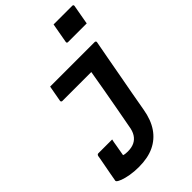

<svg xmlns="http://www.w3.org/2000/svg" viewBox="-292 -889 1184 1184"><g transform="rotate(-45 300.0 -297.0)"><path d="M141 -538Q206 -538 270.5 -538Q335 -538 400 -538Q465 -538 529 -538Q533 -538 535 -536.5Q537 -535 538.5 -532.5Q540 -530 539 -527Q527 -465 516 -403.5Q505 -342 493.5 -280Q482 -218 470.5 -155.5Q459 -93 448 -29Q435 47 400.5 97.5Q366 148 311 174Q256 200 178 200Q137 200 103 194Q69 188 46.5 179.5Q24 171 17 163Q16 161 15 159Q14 157 15 155Q19 132 24.5 102Q30 72 35.5 43.5Q41 15 44.5 -4.5Q48 -24 48 -26Q50 -32 53 -34.5Q56 -37 61 -37Q91 -37 121 -37Q151 -37 181 -37L177 -19Q175 -4 172 11Q169 26 167 39Q165 52 163 62.5Q161 73 160 79Q168 82 178 83Q188 84 197 84Q231 84 254.5 72.5Q278 61 292.5 38Q307 15 312 -20Q325 -88 337 -155Q349 -222 361 -288.5Q373 -355 384 -422H358Q330 -422 301.5 -422Q273 -422 245 -422Q217 -422 188 -422Q159 -422 131 -422Q127 -422 124 -425.5Q121 -429 122 -433Q127 -459 131.5 -485.5Q136 -512 141 -538ZM427 -794Q446 -794 466.5 -794Q487 -794 508.5 -794Q530 -794 550.5 -794Q571 -794 590 -794Q595 -794 597.5 -791Q600 -788 599 -783L576 -654Q557 -654 536.5 -654Q516 -654 494.5 -654Q473 -654 452.5 -654Q432 -654 413 -654Q408 -654 405.5 -657Q403 -660 404 -665Z"/></g></svg>

Font: RecMonoLinear Nerd Font Mono
Style: Bold Italic
Weight: 700
Italic angle: -10°
Monospace: yes
Version: Version 1.085; ttfautohint (v1.8.4.7-5d5b);Nerd Fonts 3.2.1